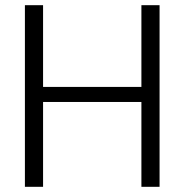

<svg xmlns="http://www.w3.org/2000/svg" viewBox="-20 -720 711 740"><path d="M525 0V-700H595V0ZM76 0V-700H146V0ZM130 -327V-385H545V-327Z"/></svg>

Font: DM Sans 24pt Light
Style: Regular
Weight: 300
Designer: Colophon Foundry, Jonny Pinhorn
Foundry: Colophon Foundry
Version: Version 4.004;gftools[0.9.30]